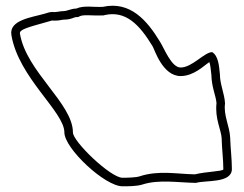

<svg xmlns="http://www.w3.org/2000/svg" viewBox="-20 -705 856 674"><path d="M20 -582C45 -432 206 -313 206 -240C206 -184 348 -51 410 -51C429 -51 460 -51 479 -57C538 -76 603 -64 668 -63C702 -73 793 -61 794 -111C794 -148 789 -185 788 -222C786 -263 764 -300 770 -342C768 -377 752 -409 752 -444C749 -473 747 -508 725 -522C697 -522 655 -468 614 -468C582 -468 557 -534 542 -558C496 -634 437 -702 341 -681C309 -679 275 -687 248 -675C230 -675 216 -666 203 -666C189 -666 177 -661 164 -663C153 -663 145 -659 137 -657C92 -644 11 -635 20 -582ZM50 -587C47 -602 82 -610 145 -628C158 -631 160 -633 163 -633C185 -631 197 -636 203 -636C230 -636 240 -645 248 -645H254L260 -648C275 -655 304 -649 343 -651H345L347 -652C422 -669 470 -618 516 -542C523 -530 551 -438 614 -438C661 -438 696 -475 715 -487C719 -476 720 -458 722 -442C723 -398 738 -369 740 -343C734 -289 756 -250 758 -221C759 -181 764 -145 764 -111V-110C758 -103 706 -103 664 -93C602 -94 537 -108 470 -86C459 -82 429 -81 410 -81C368 -81 236 -208 236 -240C236 -342 72 -453 50 -587Z"/></svg>

Font: Camosport
Style: Oln
Weight: 400
Version: Version 001.000